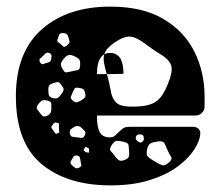

<svg xmlns="http://www.w3.org/2000/svg" viewBox="-20 -550 663 580"><path d="M314 10Q183 10 105.5 -54.5Q28 -119 28 -259V-266Q30 -395 107.5 -462.5Q185 -530 313 -530Q411 -530 474 -492.5Q537 -455 567.5 -393.5Q598 -332 598 -258V-228Q598 -217 590 -209Q582 -201 571 -201H273V-196Q273 -166 281.5 -150.5Q290 -135 312 -135Q321 -135 327 -140Q333 -145 341 -153Q350 -162 356 -164.5Q362 -167 374 -167H563Q573 -167 579.5 -161Q586 -155 585 -145Q584 -126 567.5 -99.5Q551 -73 518 -48Q485 -23 434 -6.5Q383 10 314 10ZM170 -450Q161 -450 159 -445.5Q157 -441 154 -432Q152 -427 154.5 -424Q157 -421 162 -418Q167 -413 170.5 -410Q174 -407 180 -411Q187 -416 189 -420Q191 -424 188 -433Q186 -442 182.5 -446Q179 -450 170 -450ZM273 -326H303Q302 -328 301 -331Q296 -349 294 -362Q292 -375 295 -386Q302 -390 313 -390Q353 -390 353 -327L303 -326Q311 -298 314.5 -276Q318 -254 329.5 -241.5Q341 -229 371 -228Q408 -227 430.5 -233.5Q453 -240 467 -258.5Q481 -277 493 -312Q503 -342 495 -357.5Q487 -373 466.5 -385Q446 -397 421 -416Q392 -438 373.5 -439.5Q355 -441 325 -421Q300 -403 295 -386Q273 -374 273 -326ZM129 -390Q123 -392 119.5 -390Q116 -388 112 -383Q106 -377 101.5 -373.5Q97 -370 101 -362Q106 -354 111 -356.5Q116 -359 125 -361Q134 -363 135 -373Q136 -379 135.5 -383Q135 -387 129 -390ZM207 -379Q195 -385 188.5 -384Q182 -383 174 -374Q165 -364 164 -357.5Q163 -351 170 -340Q175 -330 181.5 -331.5Q188 -333 199 -335Q209 -337 215 -338.5Q221 -340 222 -351Q223 -363 220.5 -368.5Q218 -374 207 -379ZM164 -295Q159 -302 154 -302Q149 -302 141 -299Q132 -296 129 -292.5Q126 -289 126 -280Q126 -269 127.5 -263Q129 -257 139 -254Q150 -251 155 -254.5Q160 -258 167 -268Q173 -276 172 -281.5Q171 -287 164 -295ZM215 -285Q207 -286 205 -282Q203 -278 199 -270Q196 -262 194 -257.5Q192 -253 198 -248Q205 -241 210 -241Q215 -241 224 -246Q232 -251 236 -255Q240 -259 237 -269Q235 -279 230 -281.5Q225 -284 215 -285ZM124 -246Q112 -249 106.5 -246Q101 -243 94 -233Q89 -224 92.5 -219.5Q96 -215 102 -207Q107 -200 111 -198.5Q115 -197 122 -200Q135 -205 135 -219Q135 -230 135 -236.5Q135 -243 124 -246ZM158 -163Q158 -170 158.5 -174Q159 -178 153 -179Q146 -181 143.5 -178.5Q141 -176 137 -170Q134 -166 135.5 -163.5Q137 -161 140 -157Q144 -152 146 -148.5Q148 -145 154 -147Q160 -149 159 -153Q158 -157 158 -163ZM226 -164Q217 -173 205 -167Q197 -162 193.5 -159Q190 -156 191 -147Q193 -138 198 -137Q203 -136 212 -135Q221 -134 226.5 -133.5Q232 -133 236 -141Q240 -149 236.5 -153.5Q233 -158 226 -164ZM414 -137Q412 -142 409.5 -143Q407 -144 402 -144Q393 -144 391 -138Q388 -130 394 -125Q399 -122 401.5 -120Q404 -118 409 -121Q414 -125 414.5 -128Q415 -131 414 -137ZM370 -92Q369 -104 368.5 -111Q368 -118 356 -121Q341 -125 333 -124.5Q325 -124 317 -111Q309 -99 315 -93Q321 -87 329 -76Q336 -67 341.5 -65Q347 -63 357 -67Q367 -71 369 -76.5Q371 -82 370 -92ZM485 -99Q480 -111 476.5 -117.5Q473 -124 459 -123Q443 -121 435 -117Q427 -113 424 -97Q421 -82 427.5 -76Q434 -70 448 -62Q461 -54 469.5 -51Q478 -48 490 -59Q502 -69 496.5 -77Q491 -85 485 -99ZM249 -101 239 -107 232 -97 239 -90 249 -89ZM213 -80Q206 -81 203.5 -78.5Q201 -76 198 -70Q194 -64 193 -60Q192 -56 197 -51Q204 -45 208 -42.5Q212 -40 220 -44Q227 -48 225.5 -53Q224 -58 223 -66Q222 -72 220.5 -75.5Q219 -79 213 -80Z"/></svg>

Font: Rubik Moonrocks
Style: Regular
Weight: 400
Designer: Hubert and Fischer, NaN
Foundry: Hubert and Fischer, NaN
Version: Version 2.200